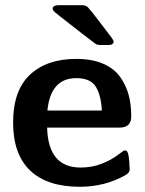

<svg xmlns="http://www.w3.org/2000/svg" viewBox="-20 -699 551 730"><path d="M29.8 -232.9Q29.8 -355 94 -415Q158.2 -475.1 270 -475.1Q330.1 -475.1 372.6 -456.5Q415 -438 437.5 -405.5Q460 -373 469.5 -336.9Q479 -300.8 479 -256.8Q479 -213.9 435.1 -213.9H159.2Q163.1 -62 286.1 -62Q330.1 -62 366.5 -76.4Q402.8 -90.8 426 -108.4Q449.2 -126 453.1 -127H457L461.9 -125Q466.8 -120.1 469.5 -102.5Q472.2 -85 472.2 -69.8L473.1 -55.2Q473.1 -42 457 -33.2Q379.9 10.7 284.2 11.2Q159.2 11.2 94.5 -50.8Q29.8 -112.8 29.8 -232.9ZM160.2 -278.8H367.2Q364.3 -336.9 344.2 -369.4Q324.2 -401.9 270 -401.9Q172.4 -401.9 160.2 -278.8ZM180.2 -667V-668Q183.1 -679.2 201.2 -679.2H293Q306.2 -679.2 315.2 -670.2Q324.2 -661.1 366.2 -606Q390.1 -575.2 404.8 -555.2L411.1 -544.9L412.1 -541Q411.1 -527.8 393.1 -527.8H365.2Q352.1 -527.8 347.4 -530Q342.8 -532.2 329.1 -543Q292 -570.8 244.1 -608.9Q197.3 -645 188.7 -652.6Q180.2 -660.2 180.2 -667Z"/></svg>

Font: CMU Sans Serif
Style: Bold
Weight: 700
Version: Version 0.7.0